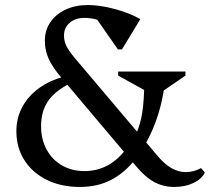

<svg xmlns="http://www.w3.org/2000/svg" viewBox="-20 -726 835 762"><path d="M671 16Q643 16 617.5 7.5Q592 -1 569 -18.5Q546 -36 523 -63L225 -416Q189 -458 173.5 -492Q158 -526 158 -564Q158 -606 180 -638Q202 -670 240.5 -688Q279 -706 329 -706Q376 -706 434.5 -690.5Q493 -675 537 -650L464 -530H448L349 -672H435L448 -589Q435 -610 414.5 -624.5Q394 -639 368.5 -647Q343 -655 315 -655Q279 -655 256.5 -635.5Q234 -616 234 -585Q234 -563 243 -544.5Q252 -526 274 -499L609 -103Q635 -73 662 -58Q689 -43 717 -43Q749 -43 778 -59L793 -41Q780 -15 747 0.5Q714 16 671 16ZM297 16Q223 16 166 -12Q109 -40 77 -90Q45 -140 45 -205Q45 -257 68 -300.5Q91 -344 134 -375.5Q177 -407 235 -422L254 -393Q196 -363 169.5 -323Q143 -283 143 -225Q143 -173 165 -132.5Q187 -92 226 -69.5Q265 -47 315 -47Q418 -47 485 -141L522 -99Q474 -39 420 -11.5Q366 16 297 16ZM548 -140 511 -175Q531 -213 540.5 -257Q550 -301 552 -369L449 -426V-442H716V-426L630 -367Q619 -300 598 -243Q577 -186 548 -140Z"/></svg>

Font: Platypi Light
Style: Regular
Weight: 300
Designer: David Sargent
Foundry: Bolt Cutter Type
Version: Version 1.200